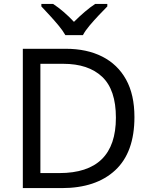

<svg xmlns="http://www.w3.org/2000/svg" viewBox="-20 -964 770 984"><path d="M669 -364Q669 -183 570.5 -91.5Q472 0 296 0H97V-714H317Q425 -714 504 -674Q583 -634 626 -556.5Q669 -479 669 -364ZM574 -361Q574 -504 503.5 -570.5Q433 -637 304 -637H187V-77H284Q574 -77 574 -361ZM315 -784Q302 -807 280 -833.5Q258 -860 234 -886Q210 -912 192 -931V-944H252Q278 -927 306 -903Q334 -879 359 -852Q386 -879 414 -903Q442 -927 468 -944H530V-931Q511 -912 486.5 -886Q462 -860 439.5 -833.5Q417 -807 405 -784Z"/></svg>

Font: Noto Sans Mongolian
Style: Regular
Weight: 400
Designer: Monotype Design Team
Foundry: Monotype Imaging Inc.
Version: Version 3.001; ttfautohint (v1.8.4.7-5d5b)